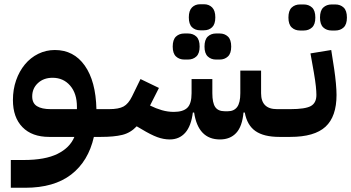

<svg xmlns="http://www.w3.org/2000/svg" viewBox="-20 -646 1657 906"><path d="M31 109H92Q193 109 251.5 80Q310 51 331 0H212Q131 0 86 -46Q41 -92 41 -174Q41 -224 56 -267Q71 -310 97.5 -342Q124 -374 160.5 -392Q197 -410 239 -410Q328 -410 380 -336.5Q432 -263 435 -131H484V-27L457 0H423Q397 115 316 177.5Q235 240 99 240H31ZM132 -191Q132 -159 154.5 -145Q177 -131 219 -131H343V-142Q343 -205 311 -242Q279 -279 228 -279Q186 -279 159 -254Q132 -229 132 -191Z M457 -104 484 -131H495Q540 -131 563 -143.5Q586 -156 603 -191L643 -273L730 -231L688 -148Q716 -134 744 -126Q772 -118 800 -118Q844 -118 864 -137.5Q884 -157 884 -206V-273H982V-206Q982 -161 995.5 -141Q1009 -121 1041 -121H1055Q1084 -121 1099 -141Q1114 -161 1114 -206V-313H1212V-206Q1212 -131 1287 -131H1325V-27L1298 0Q1225 0 1185.5 -27.5Q1146 -55 1135 -115H1129Q1123 -49 1094.5 -18.5Q1066 12 1018 12Q915 12 896 -115H890Q882 -51 854 -19.5Q826 12 781 12Q752 12 722 1Q692 -10 649 -36L625 -50Q596 -19 557 -9.5Q518 0 457 0ZM999 -365Q976 -365 960.5 -379.5Q945 -394 945 -426Q945 -459 960.5 -473.5Q976 -488 999 -488H1017Q1040 -488 1055.5 -473.5Q1071 -459 1071 -426Q1071 -394 1055.5 -379.5Q1040 -365 1017 -365ZM850 -365Q826 -365 810.5 -379.5Q795 -394 795 -426Q795 -459 810.5 -473.5Q826 -488 850 -488H867Q891 -488 906.5 -473.5Q922 -459 922 -426Q922 -394 906.5 -379.5Q891 -365 867 -365ZM925 -503Q901 -503 886 -517.5Q871 -532 871 -564Q871 -596 886 -611Q901 -626 925 -626H942Q966 -626 981 -611Q996 -596 996 -564Q996 -532 981 -517.5Q966 -503 942 -503Z M1298 -104 1325 -131H1350Q1420 -131 1446.5 -145.5Q1473 -160 1473 -198Q1473 -214 1470.5 -238.5Q1468 -263 1461 -304L1445 -394L1543 -410L1557 -320Q1562 -286 1565 -253.5Q1568 -221 1568 -198Q1568 -96 1516 -48Q1464 0 1350 0H1298ZM1545 -502Q1521 -502 1505.5 -516.5Q1490 -531 1490 -563Q1490 -596 1505.5 -610.5Q1521 -625 1545 -625H1562Q1586 -625 1601.5 -610.5Q1617 -596 1617 -563Q1617 -531 1601.5 -516.5Q1586 -502 1562 -502ZM1396 -502Q1372 -502 1356.5 -516.5Q1341 -531 1341 -563Q1341 -596 1356.5 -610.5Q1372 -625 1396 -625H1413Q1437 -625 1452.5 -610.5Q1468 -596 1468 -563Q1468 -531 1452.5 -516.5Q1437 -502 1413 -502Z"/></svg>

Font: IBM Plex Sans Arabic SmBld
Style: Regular
Weight: 600
Designer: Mike Abbink, Paul van der Laan, Pieter van Rosmalen, Wael Morcos, Khajak Apelian
Foundry: Bold Monday
Version: Version 1.005